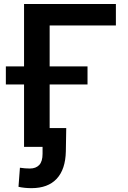

<svg xmlns="http://www.w3.org/2000/svg" viewBox="-20 -748 651 978"><path d="M570.3 -727.5V-618.2H232.9V0H102.5V-727.5ZM9.8 -317.9V-409.7H425.8V-317.9ZM140.6 210.4Q104.5 210.4 74.2 203.6L81.5 106.4Q107.9 110.4 132.3 110.4Q162.6 110.4 179.7 92.5Q196.8 74.7 196.8 35.2V0H149.9V-95.7H317.4L315.4 22.9Q313.5 114.7 268.8 162.6Q224.1 210.4 140.6 210.4Z"/></svg>

Font: Inter-SemiBold
Style: Regular
Weight: 600
Designer: Rasmus Andersson
Foundry: rsms
Version: Version 4.000;git-a52131595